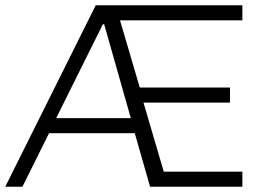

<svg xmlns="http://www.w3.org/2000/svg" viewBox="-24 -708 995 728"><path d="M-4 0 339 -688H895V-631H431L506 -376H848V-319H520L597 -57H895V0H545L487 -203H162L61 0ZM189 -260H472L371 -616H366Z"/></svg>

Font: Saira Thin Light
Style: Regular
Weight: 300
Version: Version 1.101